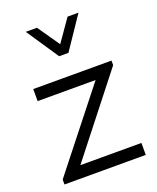

<svg xmlns="http://www.w3.org/2000/svg" viewBox="-139 -826 745 910"><g transform="rotate(-20 234.0 -371.5)"><path d="M27.1 -24.9 335 -414.8H42.7V-475.6H437.3V-452.6L129.2 -60.3H437.1V0H27.1ZM102.1 -742.6H158.6L235.4 -631.7L313 -742.6H368L258.1 -579.8H211.3Z"/></g></svg>

Font: DavidDev Light
Style: Regular
Weight: 300
Designer: David.dev
Foundry: David.dev
Version: Version 1.001;FEAKit 1.0